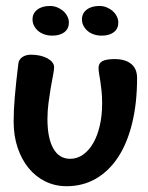

<svg xmlns="http://www.w3.org/2000/svg" viewBox="-20 -582 509 660"><path d="M143.1 -172.9Q143.1 -107.4 163.1 -71.8Q183.1 -36.1 221.2 -36.1Q245.1 -36.1 265.4 -50.3Q285.6 -64.5 300.3 -89.8Q314.9 -115.2 323 -150.1Q331.1 -185.1 331.1 -226.1Q331.1 -251 329.1 -269.3Q327.1 -287.6 325 -302Q322.8 -316.4 320.8 -327.6Q318.8 -338.9 318.8 -349.1Q318.8 -364.7 332 -371.8Q345.2 -378.9 374 -378.9Q410.6 -378.9 430.9 -362.3Q451.2 -345.7 451.2 -314Q451.2 -227.5 434.3 -158.7Q417.5 -89.8 386 -41.7Q354.5 6.3 309.6 32.2Q264.6 58.1 209 58.1Q169.4 58.1 136 41.7Q102.5 25.4 78.4 -4.2Q54.2 -33.7 40.5 -74.5Q26.9 -115.2 26.9 -164.1Q26.9 -182.6 27.8 -203.6Q28.8 -224.6 30.8 -248.8Q32.7 -272.9 35.9 -301.3Q39.1 -329.6 43 -362.8Q44.4 -377 56.4 -385.5Q68.4 -394 86.9 -394Q103.5 -394 118.2 -390.6Q132.8 -387.2 143.3 -381.3Q153.8 -375.5 159.9 -367.7Q166 -359.9 166 -351.1Q166 -342.3 162.4 -323.5Q158.7 -304.7 154.5 -280.5Q150.4 -256.3 146.7 -228.3Q143.1 -200.2 143.1 -172.9ZM159.7 -459.5Q145.5 -459.5 133.1 -463.6Q120.6 -467.8 111.6 -475.3Q102.5 -482.9 97.2 -493.2Q91.8 -503.4 91.8 -515.6Q91.8 -536.1 108.2 -548.8Q124.5 -561.5 151.9 -561.5Q164.6 -561.5 176.3 -556.9Q188 -552.2 197 -544.4Q206.1 -536.6 211.4 -526.1Q216.8 -515.6 216.8 -504.4Q216.8 -483.4 201.4 -471.4Q186 -459.5 159.7 -459.5ZM329.6 -459.5Q315.4 -459.5 303 -463.6Q290.5 -467.8 281.5 -475.3Q272.5 -482.9 267.1 -493.2Q261.7 -503.4 261.7 -515.6Q261.7 -536.1 278.1 -548.8Q294.4 -561.5 321.8 -561.5Q334.5 -561.5 346.2 -556.9Q357.9 -552.2 366.9 -544.4Q376 -536.6 381.3 -526.1Q386.7 -515.6 386.7 -504.4Q386.7 -483.4 371.3 -471.4Q356 -459.5 329.6 -459.5Z"/></svg>

Font: Gochi Hand
Style: Regular
Weight: 400
Designer: Juan Pablo del Peral
Foundry: Juan Pablo del Peral
Version: Version 1.001